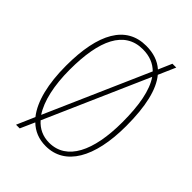

<svg xmlns="http://www.w3.org/2000/svg" viewBox="-232 -854 993 993"><g transform="rotate(45 264.5 -357.5)"><path d="M120 -59 77 40H104L139 -39C172 -7 213 10 264 10C404 10 485 -125 485 -358C485 -503 461 -603 413 -661L454 -755H426L394 -681C360 -711 317 -725 265 -725C118 -725 44 -596 44 -359C44 -228 69 -123 120 -59ZM382 -655 133 -88C93 -148 72 -243 72 -358C72 -574 131 -700 265 -700C315 -700 353 -684 382 -655ZM264 -15C218 -15 180 -33 151 -66L400 -633C440 -575 457 -481 457 -358C457 -146 392 -15 264 -15Z"/></g></svg>

Font: Noto Serif Devanagari ExtraCondensed Thin
Style: Regular
Weight: 100
Width: 2
Designer: Universal Thirst, Indian Type Foundry and the Monotype Design Team
Foundry: Monotype Imaging Inc.
Version: Version 2.004